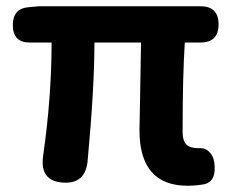

<svg xmlns="http://www.w3.org/2000/svg" viewBox="-20 -580 745 614"><path d="M580 14Q426 14 426 -164Q426 -182 428 -268Q430 -389 431 -444H282Q282 -300 260 -63Q252 8 183 4Q106 0 118 -82Q145 -271 145 -444H75Q21 -444 21 -500Q21 -553 72 -557L104 -560H391H535H621Q679 -560 679 -502Q679 -444 621 -444H571Q564 -337 564 -158Q564 -129 577 -117Q589 -106 616 -106Q635 -108 648.5 -95Q662 -82 665 -62Q674 -1 634 9Q607 14 580 14Z"/></svg>

Font: GenSenRounded2 TW B
Style: Regular
Weight: 700
Version: Version 2.000;PS 2;hotconv 16.6.51;makeotf.lib2.5.65220 DEVE